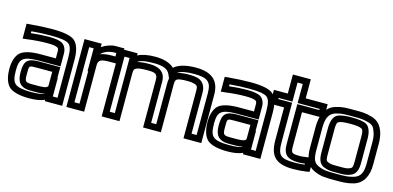

<svg xmlns="http://www.w3.org/2000/svg" viewBox="-78 -1042 2992 1460"><g transform="rotate(15 1418.5 -312.0)"><path d="M449 0V-342C449 -408 433 -459 403 -484C374 -508 313 -519 230 -519C176 -519 115 -516 48 -510L26 -508V-485V-419V-391L54 -394C114 -402 168 -406 217 -406C260 -406 284 -402 297 -395C306 -390 309 -384 309 -363V-311H189C117 -311 62 -299 33 -275C4 -250 -12 -202 -12 -144C-12 -78 5 -26 36 -1C67 23 121 35 191 35C240 35 282 28 312 14V25H337H424H449V0ZM127 -141C127 -208 123 -205 195 -205H309V-98C309 -72 258 -74 206 -74H188C130 -74 127 -80 127 -141ZM77 -141C77 -64 104 -24 188 -24H206C230 -24 266 -23 297 -31C281 -20 248 -15 191 -15C127 -15 89 -23 68 -40C48 -56 39 -86 39 -144C39 -194 47 -221 66 -236C85 -253 123 -261 189 -261H334H359V-286V-363C359 -395 345 -425 321 -439C301 -450 264 -456 217 -456C174 -456 127 -453 76 -447V-462C132 -467 183 -469 230 -469C309 -469 353 -461 372 -445C390 -430 399 -400 399 -342V-25H362V-46V-171H359V-230V-255H334H195C104 -255 77 -232 77 -141Z M617 -482V-484V-509H592H507H482V-484V0V25H507H597H622V0V-341C622 -386 648 -392 718 -392H768H793V-417V-494V-519H768H724C692 -519 650 -505 617 -482ZM572 -280V-25H532V-459H567V-405V-280H572ZM625 -428C644 -452 688 -469 724 -469H743V-442H718C684 -442 651 -439 625 -428Z M1355 -519C1297 -519 1226 -508 1187 -472C1156 -503 1103 -519 1038 -519C980 -519 932 -510 900 -492V-509H875H785H760V-484V0V25H785H875H900V0V-349C900 -375 903 -384 914 -391C928 -400 956 -404 1008 -404C1068 -404 1086 -396 1086 -349V0V25H1111H1201H1226V0V-349C1226 -375 1229 -385 1238 -392C1248 -400 1274 -404 1325 -404C1346 -404 1361 -402 1374 -398C1399 -391 1404 -384 1404 -349V0V25H1429H1519H1544V0V-355C1544 -473 1475 -519 1355 -519ZM850 -349V-300V-25H810V-459H850V-425V-349ZM1180 -386C1177 -375 1176 -362 1176 -349V-25H1136V-349C1136 -429 1079 -454 1008 -454C969 -454 936 -451 913 -444C932 -461 970 -469 1038 -469C1113 -469 1150 -453 1166 -418L1180 -386ZM1355 -469C1459 -469 1494 -446 1494 -355V-25H1454V-349C1454 -397 1432 -434 1388 -447C1371 -451 1349 -454 1325 -454C1283 -454 1250 -450 1227 -442C1251 -462 1301 -469 1355 -469Z M2009 0V-342C2009 -408 1993 -459 1963 -484C1934 -508 1873 -519 1790 -519C1736 -519 1675 -516 1608 -510L1586 -508V-485V-419V-391L1614 -394C1674 -402 1728 -406 1777 -406C1820 -406 1844 -402 1857 -395C1866 -390 1869 -384 1869 -363V-311H1749C1677 -311 1622 -299 1593 -275C1564 -250 1548 -202 1548 -144C1548 -78 1565 -26 1596 -1C1627 23 1681 35 1751 35C1800 35 1842 28 1872 14V25H1897H1984H2009V0ZM1687 -141C1687 -208 1683 -205 1755 -205H1869V-98C1869 -72 1818 -74 1766 -74H1748C1690 -74 1687 -80 1687 -141ZM1637 -141C1637 -64 1664 -24 1748 -24H1766C1790 -24 1826 -23 1857 -31C1841 -20 1808 -15 1751 -15C1687 -15 1649 -23 1628 -40C1608 -56 1599 -86 1599 -144C1599 -194 1607 -221 1626 -236C1645 -253 1683 -261 1749 -261H1894H1919V-286V-363C1919 -395 1905 -425 1881 -439C1861 -450 1824 -456 1777 -456C1734 -456 1687 -453 1636 -447V-462C1692 -467 1743 -469 1790 -469C1869 -469 1913 -461 1932 -445C1950 -430 1959 -400 1959 -342V-25H1922V-46V-171H1919V-230V-255H1894H1755C1664 -255 1637 -232 1637 -141Z M2223 -136V-400H2371H2396V-425V-484V-509H2371H2223V-634V-659H2198H2107H2082V-634V-509H1998H1973V-484V-425V-400H1998H2082V-141C2082 -9 2141 35 2270 35C2306 35 2342 32 2375 27L2396 23V2V-57V-86L2367 -82C2330 -76 2308 -74 2299 -74C2228 -74 2223 -77 2223 -136ZM2173 -136C2173 -47 2215 -24 2299 -24C2307 -24 2323 -25 2346 -28V-20C2321 -17 2296 -15 2270 -15C2157 -15 2132 -34 2132 -141V-425V-450H2107H2023V-459H2107H2132V-484V-609H2173V-484V-459H2198H2346V-450H2198H2173V-425V-136Z M2849 -321C2849 -355 2844 -386 2836 -410C2819 -457 2795 -489 2743 -504C2692 -520 2663 -519 2601 -519C2538 -519 2509 -520 2458 -504C2383 -482 2352 -410 2352 -321V-153C2352 -78 2373 -17 2430 9C2485 35 2524 35 2601 35C2662 35 2693 35 2743 21C2816 0 2849 -66 2849 -153V-321ZM2799 -321V-153C2799 -77 2781 -42 2729 -27C2686 -15 2662 -15 2601 -15C2524 -15 2496 -15 2450 -36C2413 -53 2403 -86 2403 -153V-321C2403 -400 2420 -441 2473 -457C2516 -469 2537 -469 2601 -469C2664 -469 2685 -469 2728 -457C2765 -446 2775 -433 2788 -394C2795 -374 2799 -351 2799 -321ZM2707 -140C2707 -103 2704 -91 2688 -84C2663 -73 2649 -74 2601 -74C2552 -74 2538 -73 2513 -84C2497 -91 2495 -103 2495 -140V-336C2495 -377 2499 -392 2509 -397C2523 -406 2551 -410 2601 -410C2650 -410 2678 -406 2692 -397C2702 -392 2707 -377 2707 -336V-140ZM2757 -140V-336C2757 -385 2743 -425 2717 -441C2695 -454 2654 -460 2601 -460C2547 -460 2506 -454 2484 -441C2458 -425 2445 -385 2445 -336V-140C2445 -97 2454 -56 2492 -39C2528 -23 2554 -24 2601 -24C2647 -24 2673 -23 2709 -39C2747 -56 2757 -97 2757 -140Z"/></g></svg>

Font: Gamestation DisplayOutline
Style: Regular
Weight: 400
Designer: Jonas Hecksher
Foundry: Jonas Hecksher, Playtypeª, e-types AS
Version: Version 1.003